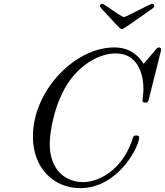

<svg xmlns="http://www.w3.org/2000/svg" viewBox="-20 -950 852 992"><path d="M497 -920C497 -911 498 -912 581 -823C589 -815 600 -800 610 -800C619 -800 643 -819 762 -902C771 -908 777 -914 777 -921C777 -927 772 -930 767 -930C752 -930 634 -862 621 -862C604 -862 522 -930 507 -930C501 -930 497 -925 497 -920ZM150 -245C150 -81 257 22 395 22C590 22 699 -192 699 -240C699 -250 689 -250 684 -250C678 -250 671 -250 668 -242C617 -73 492 -9 409 -9C325 -9 237 -65 237 -207C237 -269 262 -426 342 -536C410 -628 502 -674 579 -674C685 -674 721 -578 721 -491C721 -465 716 -433 716 -430C716 -420 726 -420 731 -420C742 -420 745 -421 749 -438L810 -681C811 -685 812 -691 812 -695C812 -697 811 -705 801 -705C799 -705 794 -705 785 -694L722 -620C679 -689 621 -705 571 -705C365 -705 150 -480 150 -245Z"/></svg>

Font: CMU Serif
Style: Italic
Weight: 500
Italic angle: -14.04°
Version: Version 0.7.0